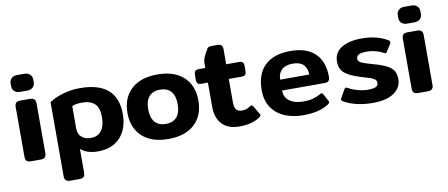

<svg xmlns="http://www.w3.org/2000/svg" viewBox="-74 -987 3491 1495"><g transform="rotate(-10 1671.0 -239.0)"><path d="M51 -602V-625Q51 -648 67 -664Q83 -680 111 -680H169Q198 -680 214 -664Q230 -648 230 -625V-602Q230 -579 214 -563Q198 -547 169 -547H111Q83 -547 67 -563Q51 -579 51 -602ZM58 -43V-436Q58 -459 68 -469.5Q78 -480 103 -480H177Q202 -480 212.5 -469Q223 -458 223 -436V-43Q223 -21 212.5 -10.5Q202 0 177 0H103Q78 0 68 -10.5Q58 -21 58 -43Z M332 159V-427Q374 -456 439.5 -475.5Q505 -495 574 -495Q870 -495 870 -239Q870 -122 806.5 -53.5Q743 15 629 15Q587 15 552.5 4Q518 -7 494 -29V159Q494 181 484 191.5Q474 202 449 202H377Q353 202 342.5 191.5Q332 181 332 159ZM706 -242Q706 -317 672 -349Q638 -381 569 -381Q521 -381 493 -367V-189Q493 -146 520.5 -122Q548 -98 592 -98Q649 -98 677.5 -136Q706 -174 706 -242Z M907 -240Q907 -358 980.5 -426.5Q1054 -495 1187 -495Q1321 -495 1394.5 -426.5Q1468 -358 1468 -240Q1468 -122 1394.5 -53.5Q1321 15 1187 15Q1054 15 980.5 -53.5Q907 -122 907 -240ZM1304 -240Q1304 -307 1274 -341Q1244 -375 1187 -375Q1131 -375 1101 -341Q1071 -307 1071 -240Q1071 -173 1101 -138.5Q1131 -104 1187 -104Q1244 -104 1274 -138Q1304 -172 1304 -240Z M1565 -173V-364H1516Q1492 -364 1484 -373Q1476 -382 1476 -405V-438Q1476 -461 1484 -470.5Q1492 -480 1516 -480H1565V-520Q1565 -542 1574.5 -563.5Q1584 -585 1602 -617Q1610 -631 1617 -635.5Q1624 -640 1642 -640H1688Q1711 -640 1720.5 -630Q1730 -620 1730 -598V-480H1829Q1853 -480 1861 -470.5Q1869 -461 1869 -438V-405Q1869 -382 1861 -373Q1853 -364 1829 -364H1730V-177Q1730 -138 1744 -121Q1758 -104 1791 -104Q1811 -104 1824.5 -109Q1838 -114 1855 -125Q1863 -130 1867 -130Q1876 -130 1882 -119L1919 -56Q1924 -48 1924 -43Q1924 -36 1912 -28Q1849 15 1750 15Q1659 15 1612 -35Q1565 -85 1565 -173Z M1967 -233Q1967 -361 2037.5 -428Q2108 -495 2239 -495Q2368 -495 2434.5 -430Q2501 -365 2501 -245Q2501 -203 2463 -203H2123Q2123 -149 2163.5 -119.5Q2204 -90 2275 -90Q2317 -90 2348 -98.5Q2379 -107 2408 -123Q2418 -128 2422 -128Q2429 -128 2435 -117L2464 -63Q2468 -56 2468 -51Q2468 -43 2457 -35Q2417 -9 2367 3Q2317 15 2252 15Q2171 15 2106.5 -12.5Q2042 -40 2004.5 -95.5Q1967 -151 1967 -233ZM2353 -289Q2353 -339 2325 -367Q2297 -395 2240 -395Q2183 -395 2153 -366.5Q2123 -338 2123 -289Z M2579 -36Q2563 -45 2563 -54Q2563 -59 2568 -67L2603 -129Q2609 -139 2615 -139Q2622 -139 2630 -134Q2659 -117 2702.5 -105Q2746 -93 2782 -93Q2826 -93 2845.5 -102.5Q2865 -112 2865 -135Q2865 -150 2852.5 -160.5Q2840 -171 2818 -178.5Q2796 -186 2742 -202Q2659 -227 2621 -259Q2583 -291 2583 -350Q2583 -421 2642.5 -458Q2702 -495 2802 -495Q2920 -495 3003 -447Q3019 -438 3019 -428Q3019 -422 3013 -413L2979 -359Q2973 -349 2967 -349Q2962 -349 2953 -355Q2928 -369 2894 -378Q2860 -387 2826 -387Q2784 -387 2763 -377.5Q2742 -368 2742 -344Q2742 -324 2765.5 -312.5Q2789 -301 2844 -286L2899 -270Q2950 -253 2978 -235Q3006 -217 3018 -193Q3030 -169 3030 -132Q3030 -68 2972 -26.5Q2914 15 2803 15Q2739 15 2681 2Q2623 -11 2579 -36Z M3112 -602V-625Q3112 -648 3128 -664Q3144 -680 3172 -680H3230Q3259 -680 3275 -664Q3291 -648 3291 -625V-602Q3291 -579 3275 -563Q3259 -547 3230 -547H3172Q3144 -547 3128 -563Q3112 -579 3112 -602ZM3119 -43V-436Q3119 -459 3129 -469.5Q3139 -480 3164 -480H3238Q3263 -480 3273.5 -469Q3284 -458 3284 -436V-43Q3284 -21 3273.5 -10.5Q3263 0 3238 0H3164Q3139 0 3129 -10.5Q3119 -21 3119 -43Z"/></g></svg>

Font: Mitr Medium
Style: Regular
Weight: 500
Designer: Thanarat Vachiruckul
Foundry: Cadson Demak
Version: Version 1.002